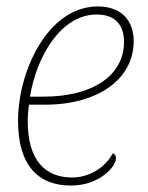

<svg xmlns="http://www.w3.org/2000/svg" viewBox="-20 -566 459 596"><path d="M200 10C288 10 340 -48 340 -75C340 -82 337 -88 330 -90C308 -48 259 -15 204 -15C120 -15 66 -68 66 -191C66 -206 68 -225 70 -241H119C288 -241 395 -323 395 -438C395 -505 354 -546 284 -546C127 -546 36 -343 36 -191C36 -51 100 10 200 10ZM73 -266C94 -394 171 -521 280 -521C337 -521 365 -489 365 -436C365 -332 268 -266 116 -266Z"/></svg>

Font: Noto Serif SemiCondensed Thin
Style: Italic
Weight: 100
Width: 4
Italic angle: -12°
Designer: Monotype Design Team
Foundry: Monotype Imaging Inc.
Version: Version 2.013